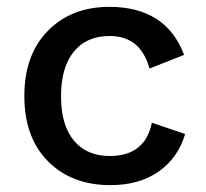

<svg xmlns="http://www.w3.org/2000/svg" viewBox="-20 -530 602 560"><path d="M299 -510Q464 -510 517 -370L416 -330Q390 -425 300 -425Q232 -425 195 -379Q158 -333 158 -249Q158 -165 195.5 -120Q233 -75 300 -75Q403 -75 423 -172L520 -139Q499 -69 442.5 -29.5Q386 10 302 10Q189 10 120 -59.5Q51 -129 51 -250Q51 -370 119.5 -440Q188 -510 299 -510Z"/></svg>

Font: Elaine Sans Medium
Style: Regular
Weight: 500
Designer: Wei Huang
Foundry: Wei Huang
Version: Version 2.001;December 24, 2019;FontCreator 12.0.0.2547 64-b